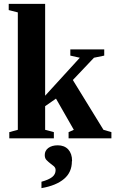

<svg xmlns="http://www.w3.org/2000/svg" viewBox="-20 -714 596 991"><path d="M213 -220 392 -416 343 -427V-459H518V-427L465 -416L356 -301L514 -44L555 -32V0H334V-32L361 -44L269 -205L213 -166V-44L258 -32V0H28V-32L72 -44V-650L25 -662V-694H213ZM352 116 351 119Q351 175 311 209Q270 244 194 257V224Q231 214 249 200Q267 186 267 164Q267 152 258 144Q246 134 239 129Q232 124 220 112Q211 103 211 86Q211 64 229 50Q248 36 278 36Q312 36 332 57Q352 79 352 116Z"/></svg>

Font: Libra Serif Modern
Style: Bold
Weight: 700
Designer: Stefan Peev, Context Ltd
Foundry: Ascender Corporation
Version: Version 1.000